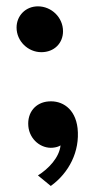

<svg xmlns="http://www.w3.org/2000/svg" viewBox="-20 -466 320 620"><path d="M113.5 -297.5C155.5 -297.5 183.5 -327 183.5 -365C183.5 -410 146 -445.5 102.5 -445.5C62.5 -445.5 33.5 -415 33.5 -377C33.5 -333 70.5 -297.5 113.5 -297.5ZM71.5 -58.5C75.5 -15 113 14.5 150.5 11C161 10 169 7.5 175.5 3.5C171.5 42.5 137 79 102.5 100.5L144 134.5C202.5 92.5 238.5 23 230.5 -52C223 -116.5 179.5 -142 137 -138.5C95.5 -135.5 67.5 -103.5 71.5 -58.5Z"/></svg>

Font: Font.Observer
Style: Regular
Weight: 500
Italic angle: 9°
Version: Version 1.001;FEAKit 1.0